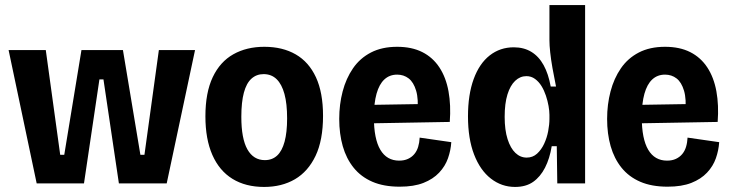

<svg xmlns="http://www.w3.org/2000/svg" viewBox="-20 -725 2893 759"><path d="M125 0 14 -527H161L218 -113H234L302 -527H466L535 -113H551L608 -527H751L639 0H450L389 -411H373L312 0Z M1024 14Q951 14 899 -18Q847 -50 819.5 -112.5Q792 -175 792 -265Q792 -359 821 -420Q850 -481 902.5 -510.5Q955 -540 1025 -540Q1097 -540 1149 -510Q1201 -480 1229 -419.5Q1257 -359 1257 -267Q1257 -171 1227.5 -109Q1198 -47 1146 -16.5Q1094 14 1024 14ZM1027 -92Q1056 -92 1075.5 -110Q1095 -128 1105 -165Q1115 -202 1115 -257Q1115 -315 1104.5 -353.5Q1094 -392 1073.5 -412Q1053 -432 1022 -432Q994 -432 974 -414Q954 -396 944 -358.5Q934 -321 934 -263Q934 -177 958 -134.5Q982 -92 1027 -92Z M1560 13Q1497 13 1452 -6.5Q1407 -26 1378 -62Q1349 -98 1335 -147Q1321 -196 1321 -255Q1321 -312 1334.5 -363.5Q1348 -415 1375.5 -455Q1403 -495 1446.5 -517.5Q1490 -540 1550 -540Q1608 -540 1649.5 -519Q1691 -498 1717 -458.5Q1743 -419 1753 -364Q1763 -309 1758 -243L1420 -237V-310L1662 -314L1630 -279Q1635 -333 1625 -366.5Q1615 -400 1595.5 -415Q1576 -430 1550 -430Q1520 -430 1499.5 -411Q1479 -392 1468.5 -354.5Q1458 -317 1458 -262Q1458 -176 1483.5 -133Q1509 -90 1558 -90Q1578 -90 1593 -97Q1608 -104 1618 -116Q1628 -128 1633 -144.5Q1638 -161 1639 -181L1764 -163Q1762 -131 1751 -99.5Q1740 -68 1716 -42.5Q1692 -17 1654 -2Q1616 13 1560 13Z M2016 14Q1963 14 1920.5 -19Q1878 -52 1854 -114.5Q1830 -177 1830 -265Q1830 -351 1852.5 -412.5Q1875 -474 1916 -506Q1957 -538 2011 -538Q2051 -538 2080.5 -520Q2110 -502 2129 -467.5Q2148 -433 2157 -383H2178Q2170 -422 2164 -456Q2158 -490 2155 -518Q2152 -546 2152 -566V-705H2293V-257V0H2183L2181 -147H2161Q2153 -98 2134.5 -62Q2116 -26 2087.5 -6Q2059 14 2016 14ZM2062 -102Q2086 -102 2103 -117.5Q2120 -133 2131 -156.5Q2142 -180 2147 -206.5Q2152 -233 2152 -255V-271Q2152 -286 2148.5 -306Q2145 -326 2138 -347Q2131 -368 2120.5 -385Q2110 -402 2095 -413Q2080 -424 2061 -424Q2036 -424 2016.5 -405.5Q1997 -387 1986 -351.5Q1975 -316 1975 -263Q1975 -211 1986.5 -175Q1998 -139 2017.5 -120.5Q2037 -102 2062 -102Z M2619 13Q2556 13 2511 -6.5Q2466 -26 2437 -62Q2408 -98 2394 -147Q2380 -196 2380 -255Q2380 -312 2393.5 -363.5Q2407 -415 2434.5 -455Q2462 -495 2505.5 -517.5Q2549 -540 2609 -540Q2667 -540 2708.5 -519Q2750 -498 2776 -458.5Q2802 -419 2812 -364Q2822 -309 2817 -243L2479 -237V-310L2721 -314L2689 -279Q2694 -333 2684 -366.5Q2674 -400 2654.5 -415Q2635 -430 2609 -430Q2579 -430 2558.5 -411Q2538 -392 2527.5 -354.5Q2517 -317 2517 -262Q2517 -176 2542.5 -133Q2568 -90 2617 -90Q2637 -90 2652 -97Q2667 -104 2677 -116Q2687 -128 2692 -144.5Q2697 -161 2698 -181L2823 -163Q2821 -131 2810 -99.5Q2799 -68 2775 -42.5Q2751 -17 2713 -2Q2675 13 2619 13Z"/></svg>

Font: Bricolage Grotesque 24pt SemiCondensed
Style: Bold
Weight: 700
Width: 4
Designer: Mathieu Triay
Foundry: Atelier Triay
Version: Version 1.001;gftools[0.9.33.dev8+g029e19f]